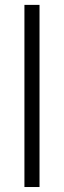

<svg xmlns="http://www.w3.org/2000/svg" viewBox="-20 -751 256 771"><path d="M138.7 -731.4V0H78.1V-731.4Z"/></svg>

Font: Inter 24pt Light
Style: Regular
Weight: 300
Designer: Rasmus Andersson
Foundry: rsms
Version: Version 4.001;git-66647c0bb